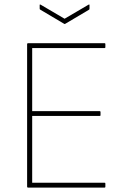

<svg xmlns="http://www.w3.org/2000/svg" viewBox="-20 -851 588 871"><path d="M107 0Q103 0 103 -4V-651Q103 -655 107 -655H455Q458 -655 458 -651V-637Q458 -633 455 -633H126V-347H432Q436 -347 436 -343V-328Q436 -325 432 -325H126V-22H455Q458 -22 458 -18V-4Q458 0 455 0ZM271 -743 163 -807Q160 -808 160 -812V-828Q160 -832 164 -830L273 -766L382 -830Q386 -832 386 -828V-812Q386 -808 384 -807L276 -743Q273 -741 271 -743Z"/></svg>

Font: Sofia Sans Thin
Style: Regular
Weight: 250
Designer: Botio Nikoltchev, Ani Petrova
Foundry: lettersoup
Version: Version 4.101